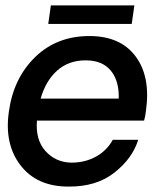

<svg xmlns="http://www.w3.org/2000/svg" viewBox="-20 -688 609 713"><path d="M469.2 -599.1H159.2L168.9 -668H479ZM522 -276.9Q520 -256.8 515.1 -240.2H117.2Q111.3 -168.5 149.2 -126.7Q187 -85 245.1 -84Q295.9 -84 336.4 -106.4Q377 -128.9 398.9 -168.9H493.2Q472.2 -100.1 405 -47.1Q337.9 5.9 233.9 4.9Q116.7 4.9 55.9 -74.5Q-4.9 -153.8 13.2 -274.9Q30.3 -397.9 110.6 -476.1Q190.9 -554.2 312 -554.2Q427.2 -554.2 483.6 -478.5Q540 -402.8 522 -276.9ZM297.9 -463.9Q234.9 -463.9 192.4 -426Q149.9 -388.2 130.9 -321.8H420.9Q422.9 -387.7 391.4 -425.8Q359.9 -463.9 297.9 -463.9Z"/></svg>

Font: Oakes Grotesk
Style: Medium Italic
Weight: 500
Designer: Samuel Oakes
Foundry: Samuel Oakes
Version: Version 1.0 | wf-rip DC20170320